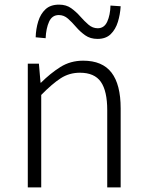

<svg xmlns="http://www.w3.org/2000/svg" viewBox="-20 -809 632 829"><path d="M100 0V-534H148L155 -452H157Q197 -492 240.5 -519.5Q284 -547 339 -547Q422 -547 461.5 -495.5Q501 -444 501 -341V0H443V-333Q443 -416 415.5 -455.5Q388 -495 325 -495Q279 -495 242 -471Q205 -447 158 -399V0ZM401 -641Q370 -641 348 -656.5Q326 -672 308.5 -692.5Q291 -713 273.5 -728.5Q256 -744 234 -744Q205 -744 192 -715.5Q179 -687 177 -644L134 -648Q135 -684 145 -716.5Q155 -749 176.5 -769Q198 -789 235 -789Q266 -789 287.5 -773.5Q309 -758 326.5 -738Q344 -718 362 -702.5Q380 -687 402 -687Q430 -687 443 -715.5Q456 -744 457 -785L501 -782Q499 -747 489 -714.5Q479 -682 458 -661.5Q437 -641 401 -641Z"/></svg>

Font: Noto Sans HK Thin Light
Style: Regular
Weight: 300
Version: Version 2.004-H2;hotconv 1.0.118;makeotfexe 2.5.65603